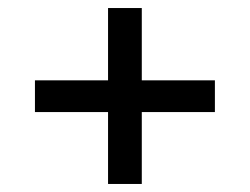

<svg xmlns="http://www.w3.org/2000/svg" viewBox="-20 -589 622 478"><path d="M249 -131H333V-310H515V-389H333V-569H249V-389H67V-310H249Z"/></svg>

Font: Chess Sans Medium
Style: Regular
Weight: 500
Designer: Wolf Bōese
Foundry: Wolf Bōese
Version: Version 7.223;Glyphs 3.3 (3306)